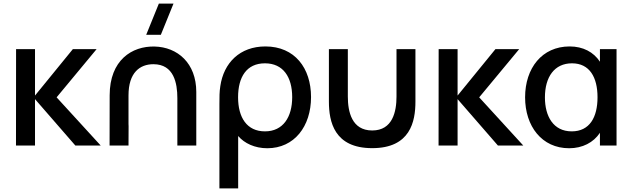

<svg xmlns="http://www.w3.org/2000/svg" viewBox="-20 -815 3542 1075"><path d="M69.5 0H176V-260L402 0H544L297 -270L521 -540H388L176 -280V-540H70Z M973 -265.5V0H1079V-300C1079 -462 973.5 -551.5 845.5 -554.5C719.5 -557.5 594 -479 594 -281L593.5 0H699.5L700 -108.5L699.5 -120.5V-281C699.5 -409 763.5 -455.5 839 -455.5C953.5 -455.5 973 -349.5 973 -265.5ZM798.5 -620H880.5L951.5 -795H869.5Z M1208.5 -233.5V240H1313.5V-53.5C1348.5 -12.5 1406.5 15 1476.5 15C1628 15 1721.5 -107.5 1721.5 -271.5C1721.5 -433.5 1630.5 -555 1466 -555C1323 -555 1232.5 -463.5 1213.5 -332.5C1208.5 -302.5 1208.5 -269.5 1208.5 -233.5ZM1313 -270.5C1313 -383 1360 -460.5 1463.5 -460.5C1565.5 -460.5 1616 -383.5 1616 -271C1616 -159.5 1565 -79.5 1463.5 -79.5C1362.5 -79.5 1313 -156.5 1313 -270.5Z M1821.5 -246.5C1821.5 -134 1851 14.5 2064 14.5C2277 14.5 2306 -134 2306 -246.5V-540H2200V-274.5C2200 -190.5 2178.5 -84.5 2064 -84.5C1949 -84.5 1927.5 -190.5 1927.5 -274.5V-540H1821.5Z M2435.5 0H2542V-260L2768 0H2910L2663 -270L2887 -540H2754L2542 -280V-540H2436Z M3166.5 15C3241.5 15 3303 -17 3339 -71.5V0H3432V-540H3339V-469.5C3303.5 -523.5 3244.5 -555 3169.5 -555C3014.5 -555 2920 -433.5 2920 -270C2920 -108.5 3013.5 15 3166.5 15ZM3031 -269.5C3031 -384.5 3084.5 -460.5 3182.5 -460.5C3281 -460.5 3325.5 -382.5 3325.5 -270.5C3325.5 -158.5 3281.5 -79.5 3181 -79.5C3078 -79.5 3031 -164 3031 -269.5Z"/></svg>

Font: Eudonet SemiBold
Style: Regular
Weight: 600
Designer: Mikhail Sharanda
Foundry: Mikhail Sharanda
Version: Version 4.503;Glyphs 3.1.2 (3151)